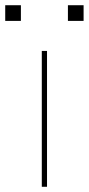

<svg xmlns="http://www.w3.org/2000/svg" viewBox="-51 -715 340 735"><path d="M109 -520H129V0H109ZM209 -695H269V-635H209ZM-31 -695H29V-635H-31Z"/></svg>

Font: Enso Thin
Style: Regular
Weight: 100
Designer: Coji Morishita
Foundry: UNDERFOREST DESIGN
Version: Version 1.000